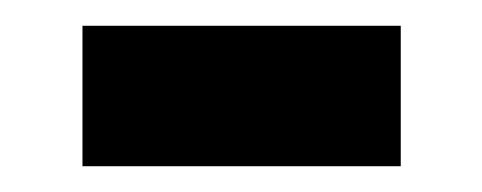

<svg xmlns="http://www.w3.org/2000/svg" viewBox="-20 -328 374 149"><path d="M44 -199H291V-308H44Z"/></svg>

Font: DAIFUKU Sans
Style: Bold
Weight: 700
Designer: Original font ‘Source Han Sans JP’ : Paul D. Hunt
Foundry: Daifuku
Version: Version 1.000